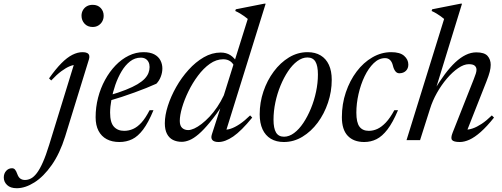

<svg xmlns="http://www.w3.org/2000/svg" viewBox="-231 -740 2652 1014"><path d="M199.5 -657Q199.5 -673 206.8 -686Q214 -699 227.2 -706.8Q240.5 -714.5 258.5 -714.5Q285 -714.5 300.8 -697.8Q316.5 -681 316.5 -657Q316.5 -640.5 309.2 -627.2Q302 -614 289 -605.8Q276 -597.5 258.5 -597.5Q231.5 -597.5 215.5 -615Q199.5 -632.5 199.5 -657ZM113 -19Q85 70.5 42.2 131.5Q-0.5 192.5 -49 223.2Q-97.5 254 -142.5 254Q-176 254 -193.5 237.2Q-211 220.5 -211 197.5Q-211 176.5 -198.5 162.5Q-186 148.5 -167.5 148.5Q-158 148.5 -151.8 155.5Q-145.5 162.5 -139.5 179.5Q-133.5 196.5 -123.2 203.5Q-113 210.5 -99 210.5Q-83 210.5 -67.5 202.5Q-52 194.5 -36.5 174.2Q-21 154 -4.8 117.5Q11.5 81 29 24L162.5 -409.5L175 -397.5Q160 -399 139 -390.8Q118 -382.5 93 -364Q68 -345.5 39.5 -315L28 -326Q63 -375.5 93.2 -406Q123.5 -436.5 151.2 -450.5Q179 -464.5 205 -464.5Q220.5 -464.5 229 -460.2Q237.5 -456 240 -447.8Q242.5 -439.5 239 -427.5Z M512.5 -435.5Q481.5 -435.5 456 -415.8Q430.5 -396 411 -363.2Q391.5 -330.5 378 -291.5Q364.5 -252.5 357.5 -214Q350.5 -175.5 350.5 -145Q350.5 -93 370.5 -71Q390.5 -49 424.5 -49Q449 -49 471.5 -58.8Q494 -68.5 515.8 -92.2Q537.5 -116 559 -158H579.5Q552.5 -92.5 525 -56Q497.5 -19.5 467 -4.8Q436.5 10 399.5 10Q360.5 10 332.5 -5Q304.5 -20 289.2 -49.2Q274 -78.5 274 -121Q274 -174 287 -224.2Q300 -274.5 323.8 -318Q347.5 -361.5 379.2 -394.5Q411 -427.5 448.8 -446Q486.5 -464.5 527 -464.5Q562 -464.5 584 -452.8Q606 -441 616.2 -421.2Q626.5 -401.5 626.5 -378.5Q626.5 -357 618.2 -335.2Q610 -313.5 595 -298Q571 -287 541.5 -275.2Q512 -263.5 479.2 -251.5Q446.5 -239.5 412 -228.2Q377.5 -217 343 -207L345 -236Q396.5 -251 433.5 -265.8Q470.5 -280.5 494.8 -295Q519 -309.5 533 -324.2Q547 -339 553 -354.5Q559 -370 559 -386Q559 -401 553.5 -412Q548 -423 537.8 -429.2Q527.5 -435.5 512.5 -435.5Z M1008.5 -384Q1001.5 -404.5 986 -415.8Q970.5 -427 948 -427Q911 -427 877.2 -403Q843.5 -379 814.5 -340.2Q785.5 -301.5 764 -257.2Q742.5 -213 730.5 -171.8Q718.5 -130.5 718.5 -101.5Q718.5 -76 731 -64.5Q743.5 -53 763 -53Q776.5 -53 794.8 -61.2Q813 -69.5 833.8 -85.5Q854.5 -101.5 875.8 -124Q897 -146.5 916.2 -175Q935.5 -203.5 951 -236.5L1077.5 -640Q1068.5 -647.5 1058.8 -654.5Q1049 -661.5 1037.5 -668.5Q1026 -675.5 1011.5 -682L1014.5 -691L1164 -720.5H1172L959.5 -38L949.5 -56Q965 -53 986.8 -60Q1008.5 -67 1034.8 -84.5Q1061 -102 1090 -130.5L1101 -119Q1043.5 -48.5 1000.8 -19.2Q958 10 923 10Q900 10 890.8 -0.2Q881.5 -10.5 888 -30.5L941.5 -196H952Q910.5 -134 877.5 -94Q844.5 -54 818.2 -31.5Q792 -9 770 0Q748 9 729 9Q702.5 9 682.2 -1.2Q662 -11.5 650.8 -33.2Q639.5 -55 639.5 -89Q639.5 -131 655.5 -181Q671.5 -231 699.5 -280.5Q727.5 -330 764.8 -371.2Q802 -412.5 845.2 -437.5Q888.5 -462.5 934.5 -462.5Q964 -462.5 985.5 -448.8Q1007 -435 1023 -408Z M1393.5 -464.5Q1434 -464.5 1462.5 -447.2Q1491 -430 1506 -397.5Q1521 -365 1521 -318.5Q1521 -256.5 1501.2 -197.8Q1481.5 -139 1446.8 -92.2Q1412 -45.5 1366.2 -17.8Q1320.5 10 1268 10Q1228 10 1199.2 -7.2Q1170.5 -24.5 1155.5 -57.2Q1140.5 -90 1140.5 -136.5Q1140.5 -198.5 1160.2 -257Q1180 -315.5 1214.8 -362.2Q1249.5 -409 1295.2 -436.8Q1341 -464.5 1393.5 -464.5ZM1269 -18Q1296 -18 1322.2 -37.5Q1348.5 -57 1371 -90.8Q1393.5 -124.5 1411 -167Q1428.5 -209.5 1438.2 -255.8Q1448 -302 1448 -346.5Q1448 -392.5 1434.8 -414.5Q1421.5 -436.5 1392.5 -436.5Q1365.5 -436.5 1339.2 -417Q1313 -397.5 1290.5 -364Q1268 -330.5 1250.5 -288Q1233 -245.5 1223.2 -199Q1213.5 -152.5 1213.5 -108Q1213.5 -62.5 1226.8 -40.2Q1240 -18 1269 -18Z M1802.5 -433Q1770 -433 1742.5 -406.2Q1715 -379.5 1694.5 -336.8Q1674 -294 1662.5 -243.5Q1651 -193 1651 -145Q1651 -93 1667.5 -71Q1684 -49 1717 -49Q1740 -49 1762.2 -59.2Q1784.5 -69.5 1807 -93.2Q1829.5 -117 1851.5 -158H1871Q1843.5 -93 1815.5 -56.5Q1787.5 -20 1757.5 -5Q1727.5 10 1692.5 10Q1636.5 10 1605.5 -22.8Q1574.5 -55.5 1574.5 -121Q1574.5 -190.5 1595.5 -252.5Q1616.5 -314.5 1652.5 -362.2Q1688.5 -410 1735.8 -437.2Q1783 -464.5 1835 -464.5Q1881.5 -464.5 1903.5 -445Q1925.5 -425.5 1925.5 -399Q1925.5 -378.5 1912.8 -366Q1900 -353.5 1879 -353Q1866 -352.5 1857.2 -363.5Q1848.5 -374.5 1844 -393.5Q1839.5 -412.5 1829.2 -422.8Q1819 -433 1802.5 -433Z M2040 -165 1987.5 0H1916L2114.5 -640Q2105.5 -647.5 2095.8 -654.5Q2086 -661.5 2074.5 -668.5Q2063 -675.5 2048.5 -682L2051.5 -691L2201 -720.5H2209L2068 -262L2061.5 -262.5Q2090.5 -310.5 2118.2 -347.8Q2146 -385 2173.5 -410.8Q2201 -436.5 2228.8 -450Q2256.5 -463.5 2284.5 -463.5Q2327 -463.5 2343.8 -444.8Q2360.5 -426 2360.5 -397.5Q2360.5 -381 2355.5 -361.2Q2350.5 -341.5 2338.5 -311L2231 -38.5L2228 -55.5Q2244 -54.5 2265.5 -61.8Q2287 -69 2312.8 -86Q2338.5 -103 2366.5 -130.5L2378 -119Q2340 -71.5 2307.8 -43Q2275.5 -14.5 2248.2 -2.2Q2221 10 2197.5 10Q2165 10 2156.5 -0.5Q2148 -11 2159.5 -39.5L2271 -321.5Q2278 -339.5 2281.8 -351.2Q2285.5 -363 2285.5 -371.5Q2285.5 -385 2276.2 -393Q2267 -401 2245 -401Q2219 -401 2188.8 -380.2Q2158.5 -359.5 2129.2 -325.2Q2100 -291 2076.5 -249.2Q2053 -207.5 2040 -165Z"/></svg>

Font: Newsreader 36pt
Style: Italic
Weight: 400
Italic angle: -17°
Designer: Hugues Gentile
Foundry: Production Type
Version: Version 1.003